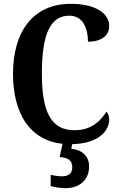

<svg xmlns="http://www.w3.org/2000/svg" viewBox="-20 -744 627 1004"><path d="M322 240C396 240 446 197 446 126C446 73 409 39 353 34L357 10C506 6 551 -67 551 -119C551 -135 545 -152 537 -160C506 -113 460 -63 369 -63C246 -63 199 -161 199 -358C199 -550 236 -662 342 -662C416 -662 440 -592 440 -526C513 -526 551 -560 551 -608C551 -672 483 -724 350 -724C151 -724 48 -576 48 -358C48 -152 135 -10 307 8L292 77C330 80 358 91 358 130C358 164 337 178 304 178C289 178 266 175 245 170V229C266 236 303 240 322 240Z"/></svg>

Font: Noto Serif Condensed
Style: Bold
Weight: 700
Width: 3
Designer: Monotype Design Team
Foundry: Monotype Imaging Inc.
Version: Version 2.015